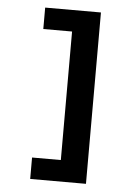

<svg xmlns="http://www.w3.org/2000/svg" viewBox="-50 -623 526 750"><g transform="rotate(5 213.0 -248.0)"><path d="M315.4 87.4H96.7V3.4H209.5V-500.5H96.7V-584.5H315.4Z"/></g></svg>

Font: Amiri Typewriter
Style: Bold
Weight: 700
Monospace: yes
Designer: Khaled Hosny
Version: Version 1.1